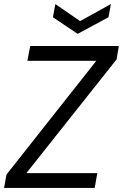

<svg xmlns="http://www.w3.org/2000/svg" viewBox="-20 -927 606 947"><path d="M0 0 12 -66 455 -627H115L129 -700H566L555 -634L110 -73H460L447 0ZM527 -907 515 -842 363 -760 241 -842 253 -907 375 -823Z"/></svg>

Font: DM Sans 24pt
Style: Italic
Weight: 400
Italic angle: -10°
Designer: Colophon Foundry, Jonny Pinhorn
Foundry: Colophon Foundry
Version: Version 4.004;gftools[0.9.30]